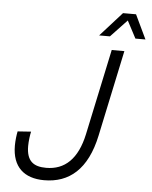

<svg xmlns="http://www.w3.org/2000/svg" viewBox="-61 -962 812 1028"><g transform="rotate(5 345.0 -448.0)"><path d="M441 -782H499L587 -875L636 -782H690L628 -912H558ZM215 16C349 16 446 -63 485 -248L583 -710H515L417 -249C388 -114 320 -51 220 -51C153 -51 114 -77 114 -159C114 -185 119 -221 123 -237L51 -232C47 -213 43 -182 43 -155C43 -41 107 16 215 16Z"/></g></svg>

Font: Geist Light
Style: Italic
Weight: 300
Italic angle: -12°
Designer: Basement.studio, Andrés Briganti, Mateo Zaragoza
Foundry: Basement.studio, Vercel, Andrés Briganti, Guido Ferreyra, Mateo Zaragoza
Version: Version 1.500